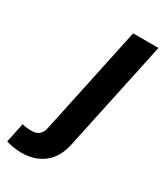

<svg xmlns="http://www.w3.org/2000/svg" viewBox="-331 -596 760 887"><g transform="rotate(30 48.5 -153.0)"><path d="M-65 214.9Q-84.1 214.9 -108.3 211.1Q-132.4 207.3 -146.3 201.9L-124 97.7Q-113.1 100.7 -101.6 102.2Q-90 103.7 -73.4 103.7Q-48.4 103.7 -33.7 91.4Q-19 79.1 -14.2 53.7L108.1 -521H243.1L117.4 68.4Q102.5 139.3 55 177.1Q7.5 214.9 -65 214.9Z"/></g></svg>

Font: Red Hat Display VF
Style: Italic
Weight: 300
Italic angle: -12°
Designer: Pentagram, MCKL
Foundry: Pentagram, MCKL
Version: Version 1.023